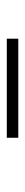

<svg xmlns="http://www.w3.org/2000/svg" viewBox="238 -1008 76 593"><g transform="rotate(-90 276.5 -712.0)"><path d="M147 -694V-729.5H453V-694Z"/></g></svg>

Font: Encode Sans SmExp XLt
Style: Regular
Weight: 200
Width: 6
Designer: Multiple Designers
Foundry: Impallari Type
Version: Version 3.002; ttfautohint (v1.8.3) -l 8 -r 50 -G 200 -x 14 